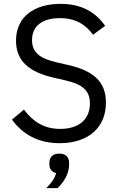

<svg xmlns="http://www.w3.org/2000/svg" viewBox="-20 -730 621 995"><path d="M289 12C439 12 529 -70 529 -198C529 -302 470 -362 334 -393L277 -406C189 -426 146 -456 146 -522C146 -597 201 -636 290 -636C371 -636 424 -603 462 -550L525 -596C473 -670 399 -710 294 -710C157 -710 63 -643 63 -519C63 -412 133 -356 260 -327L317 -314C409 -293 446 -260 446 -194C446 -114 392 -62 292 -62C211 -62 153 -97 104 -162L42 -110C98 -34 177 12 289 12ZM287 66C254 66 236 84 236 113V123C236 145 248 162 271 167C262 198 247 217 220 245H278C310 215 338 171 338 124V113C338 84 320 66 287 66Z"/></svg>

Font: Braiins Sans
Style: Regular
Weight: 400
Designer: Mike Abbink, Paul van der Laan, Pieter van Rosmalen, Jiri Chlebus, Lubos Buracinsky
Foundry: Bold Monday, Sudetype
Version: Version 1.000;hotconv 1.0.109;makeotfexe 2.5.65596